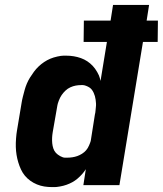

<svg xmlns="http://www.w3.org/2000/svg" viewBox="-20 -755 664 783"><path d="M193 8Q176 8 160.5 5.5Q145 3 130.5 -3Q116 -9 103.5 -18Q91 -27 81.5 -38.5Q72 -50 65.5 -64Q59 -78 54.5 -93Q50 -108 47.5 -123.5Q45 -139 44.5 -155.5Q44 -172 45.5 -191Q47 -210 49 -221L68 -335Q70 -348 73.5 -361.5Q77 -375 80.5 -388Q84 -401 89.5 -414Q95 -427 102.5 -439Q110 -451 118.5 -462.5Q127 -474 137.5 -484Q148 -494 160 -502Q172 -510 185 -515.5Q198 -521 214 -524.5Q230 -528 239 -528H250Q266 -528 281 -525.5Q296 -523 310 -518Q324 -513 336 -505Q348 -497 358 -486.5Q368 -476 376.5 -461Q385 -446 387 -437L390 -425L416 -584H321L322 -671H431L441 -735H588L578 -671H624L623 -584H563L467 0H320L330 -65Q323 -54 314.5 -44.5Q306 -35 296 -26.5Q286 -18 275 -12Q264 -6 251.5 -1.5Q239 3 224.5 5.5Q210 8 203 8ZM245 -112H254Q264 -112 274.5 -113.5Q285 -115 295 -118.5Q305 -122 314.5 -128Q324 -134 331 -142Q338 -150 343 -161.5Q348 -173 350 -180L367 -288Q369 -295 369.5 -303Q370 -311 371 -318.5Q372 -326 371.5 -333.5Q371 -341 370 -348.5Q369 -356 367 -363Q365 -370 362 -376.5Q359 -383 355 -388.5Q351 -394 345 -398Q339 -402 331 -405Q323 -408 318 -408H311Q300 -408 289 -406Q278 -404 267 -399Q256 -394 247 -385.5Q238 -377 231.5 -367.5Q225 -358 220 -345Q215 -332 214 -325L195 -216Q193 -204 192.5 -193Q192 -182 193 -171Q194 -160 197.5 -149.5Q201 -139 208 -131.5Q215 -124 226 -118Q237 -112 245 -112Z"/></svg>

Font: Iosevka Aile Heavy
Style: Italic
Weight: 900
Italic angle: -9°
Designer: Belleve Invis
Foundry: Belleve Invis
Version: Version 31.1.0; ttfautohint (v1.8.4)